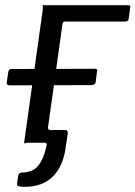

<svg xmlns="http://www.w3.org/2000/svg" viewBox="-20 -550 522 740"><path d="M76 170Q58 170 51 167.5Q44 165 46 157L50 127Q51 123 54 119.5Q57 116 63 115Q106 115 127.5 88.5Q149 62 160 9Q161 0 151 0H99L106 -49H161L165 -62Q164 -49 173 -49H231Q243 -49 241 -35L233 19Q223 92 183 131Q143 170 76 170ZM463 -467H231Q222 -467 221 -459L159 -16Q158 -9 159.5 -4.5Q161 0 157 0H89Q82 0 78 2Q74 4 73 0L145 -514Q146 -522 144.5 -526Q143 -530 147 -530H473Q484 -530 482 -521L476 -478Q475 -467 463 -467ZM18 -221Q11 -221 8 -224Q5 -227 6 -233L12 -273Q14 -284 23 -284L346 -285Q357 -285 354 -275L349 -236Q348 -222 331 -222Z"/></svg>

Font: Libre Franklin
Style: Italic
Weight: 400
Italic angle: -8°
Designer: Pablo Impallari, Rodrigo Fuenzalida, Nhung Nguyen
Foundry: Impallari Type
Version: Version 3.000